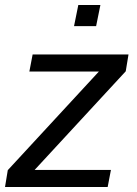

<svg xmlns="http://www.w3.org/2000/svg" viewBox="-26 -745 546 765"><path d="M403 0H-6L5 -67L368 -460H91L104 -528H486L475 -461L112 -68H416ZM357 -641H269L286 -725H374Z"/></svg>

Font: Libra Sans
Style: Italic
Weight: 400
Italic angle: -12°
Foundry: Context Ltd
Version: Version 1.002